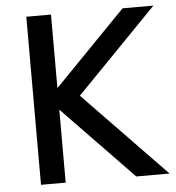

<svg xmlns="http://www.w3.org/2000/svg" viewBox="-50 -728 711 775"><g transform="rotate(-5 305.5 -340.5)"><path d="M85 0V-681H185V0ZM471 0 148 -334V-345L475 -681H600L239 -310L249 -369L606 0Z"/></g></svg>

Font: Gabarito
Style: Regular
Weight: 400
Designer: Leandro Assis / Alvaro Franca / Felipe Casaprima
Foundry: Naipe Foundry
Version: Version 1.000